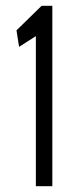

<svg xmlns="http://www.w3.org/2000/svg" viewBox="-20 -644 290 664"><path d="M104 0V-519L46 -482L37 -539L124 -624H161V0Z"/></svg>

Font: Inconsolata UltraCondensed Medium
Style: Regular
Weight: 500
Width: 1
Monospace: yes
Designer: Raph Levien, Cyreal, Brenton Simpson
Foundry: Raph Levien, Cyreal, Google
Version: Version 3.001; ttfautohint (v1.8.2.53-6de2)